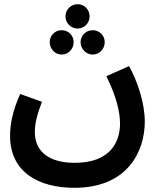

<svg xmlns="http://www.w3.org/2000/svg" viewBox="-20 -664 760 915"><path d="M350 -528C382 -528 407 -554 407 -586C407 -618 382 -644 350 -644C318 -644 292 -618 292 -586C292 -554 318 -528 350 -528ZM274 -404C306 -404 331 -431 331 -463C331 -495 306 -520 274 -520C242 -520 217 -495 217 -463C217 -431 242 -404 274 -404ZM422 -404C454 -404 479 -431 479 -463C479 -495 454 -520 422 -520C390 -520 364 -495 364 -463C364 -431 390 -404 422 -404ZM28 -17C28 158 166 231 334 231C596 231 670 48 670 -84C670 -174 635 -277 595 -349L487 -301C536 -201 552 -128 552 -75C552 11 507 112 336 112C224 112 146 66 146 -35C146 -76 157 -119 180 -179L76 -216C37 -129 28 -64 28 -17Z"/></svg>

Font: Noto Sans Arabic UI SmBd
Style: Regular
Weight: 600
Designer: Monotype Design Team, Nadine Chahine and Nizar Qandah
Foundry: Monotype Imaging Inc.
Version: Version 2.010